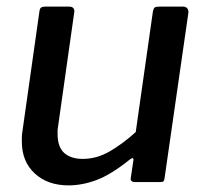

<svg xmlns="http://www.w3.org/2000/svg" viewBox="-20 -550 623 580"><path d="M187 10Q124 10 85 -26Q46 -62 46 -122Q46 -129 46 -135.5Q46 -142 47 -148L99 -515Q100 -524 104 -527Q108 -530 116 -530H190Q198 -530 202 -525Q206 -520 204 -511L155 -165Q154 -160 154 -154.5Q154 -149 154 -145Q154 -106 174 -88Q194 -70 230 -70Q272 -70 311 -92.5Q350 -115 390 -151L442 -516Q444 -525 447.5 -527.5Q451 -530 461 -530H533Q541 -530 545.5 -525Q550 -520 549 -511L477 -11Q476 -5 474 -2.5Q472 0 465 0H387Q382 0 378 -2.5Q374 -5 375 -12L383 -66Q384 -71 381 -72Q378 -73 372 -68Q316 -23 272.5 -6.5Q229 10 187 10Z"/></svg>

Font: Libre Franklin Medium
Style: Italic
Weight: 500
Italic angle: -8°
Designer: Pablo Impallari, Rodrigo Fuenzalida, Nhung Nguyen
Foundry: Impallari Type
Version: Version 3.000